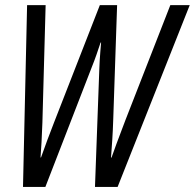

<svg xmlns="http://www.w3.org/2000/svg" viewBox="-20 -734 765 754"><path d="M70.3 0 86.4 -713.9H159.2L146.5 -252.4Q145 -209 143.1 -175.3Q141.1 -141.6 139.2 -115.7H141.1Q153.3 -150.4 166.3 -185.1Q179.2 -219.7 192.4 -253.4L372.1 -713.9H439.9L424.8 -268.1Q423.3 -221.2 420.9 -185.1Q418.5 -148.9 416 -115.2H418Q427.7 -143.1 436.8 -167.5Q445.8 -191.9 454.8 -215.3Q463.9 -238.8 472.7 -262.7L648.9 -713.9H725.1L441.9 0H353L370.1 -464.8Q370.6 -480 371.6 -496.8Q372.6 -513.7 374 -531.2Q375.5 -548.8 377 -566.9H375Q367.2 -543 358.6 -518.6Q350.1 -494.1 340.8 -471.2L158.2 0Z"/></svg>

Font: Open Sans Condensed
Style: Italic
Weight: 400
Width: 3
Italic angle: -12°
Designer: Monotype Design Team
Foundry: Monotype Imaging Inc.
Version: Version 3.000